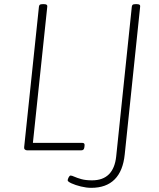

<svg xmlns="http://www.w3.org/2000/svg" viewBox="-20 -722 765 922"><path d="M418 180Q395 180 368.5 173.5Q342 167 323.5 158.5Q305 150 305 144Q305 142 306 138.5Q307 135 309 131Q311 127 313.5 124Q316 121 319 121Q325 121 337 126.5Q349 132 370 138Q391 144 422 144Q474 144 503 115Q532 86 538 29L613 -690Q614 -697 617.5 -699.5Q621 -702 630 -702H638Q655 -702 653 -690L579 19Q571 99 530.5 139.5Q490 180 418 180ZM111 0Q104 0 99.5 -4Q95 -8 96 -15L167 -690Q168 -697 171.5 -699.5Q175 -702 184 -702H192Q209 -702 207 -690L138 -36H374Q381 -36 384 -33Q387 -30 386 -22L385 -14Q384 -7 380.5 -3.5Q377 0 369 0Z"/></svg>

Font: Asap Thin
Style: Italic
Weight: 250
Italic angle: -6°
Designer: Pablo Cosgaya
Foundry: Omnibus-Type
Version: Version 3.001